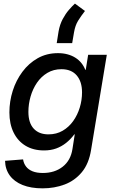

<svg xmlns="http://www.w3.org/2000/svg" viewBox="-20 -824 625 1056"><path d="M214.4 211.9Q150.4 211.9 104.5 193.6Q58.6 175.3 33.7 141.1Q8.8 106.9 7.8 60.5L106.9 52.7Q110.4 75.2 123.3 92Q136.2 108.9 159.2 118.2Q182.1 127.4 215.8 127.4Q280.8 127.4 324.7 93Q368.7 58.6 378.4 -3.9L391.1 -85H388.7Q368.2 -57.6 343.3 -37.8Q318.4 -18.1 288.6 -7.3Q258.8 3.4 222.2 3.4Q163.6 3.4 120.8 -22.2Q78.1 -47.9 54.9 -95Q31.7 -142.1 31.7 -205.6Q31.7 -266.6 50 -324.5Q68.4 -382.3 103.3 -429.2Q138.2 -476.1 187.5 -503.9Q236.8 -531.7 298.8 -531.7Q327.6 -531.7 351.6 -525.1Q375.5 -518.6 394.5 -506.6Q413.6 -494.6 427.2 -477.8Q440.9 -460.9 449.2 -439.9L451.7 -440.4L464.8 -522.5H567.4L481 0Q468.8 76.7 429.9 123.3Q391.1 169.9 335 190.9Q278.8 211.9 214.4 211.9ZM246.6 -85Q290.5 -85 324.7 -105Q358.9 -125 382.6 -158.2Q406.2 -191.4 418.7 -232.4Q431.2 -273.4 431.2 -315.9Q431.2 -375 401.9 -409.2Q372.6 -443.4 317.9 -443.4Q274.4 -443.4 240.5 -423.1Q206.5 -402.8 183.3 -368.9Q160.2 -335 148.2 -293.2Q136.2 -251.5 136.2 -208.5Q136.2 -148.4 165.3 -116.7Q194.3 -85 246.6 -85ZM292 -586.9 302.2 -651.4Q309.1 -689.5 324.7 -718.8Q340.3 -748 358.9 -769.5Q377.4 -791 392.1 -804.2L447.3 -763.7Q425.3 -735.4 409.4 -709.7Q393.6 -684.1 387.2 -646.5L377 -586.9Z"/></svg>

Font: Inter 28pt Medium
Style: Italic
Weight: 500
Italic angle: -9.3988°
Designer: Rasmus Andersson
Foundry: rsms
Version: Version 4.001;git-66647c0bb